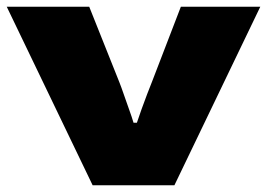

<svg xmlns="http://www.w3.org/2000/svg" viewBox="-20 -548 790 568"><path d="M254 0 0 -528H244L333 -305Q339 -290 346.5 -268Q354 -246 362 -224Q370 -202 375 -185H385Q391 -203 399 -225.5Q407 -248 415.5 -270Q424 -292 430 -307L515 -528H750L496 0Z"/></svg>

Font: Archivo Expanded Black
Style: Regular
Weight: 900
Width: 7
Designer: Hector Gatti
Foundry: Omnibus-Type
Version: Version 2.001